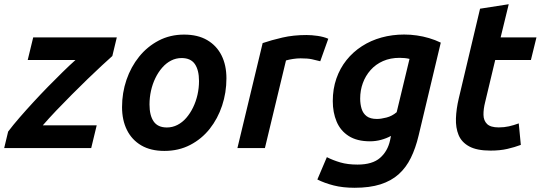

<svg xmlns="http://www.w3.org/2000/svg" viewBox="-20 -701 2560 909"><path d="M-0.2 0 18.5 -78Q42 -109.2 72.8 -144.6Q103.5 -180 138 -217.4Q172.5 -254.8 207.6 -290.8Q242.8 -326.8 276 -359.2Q309.2 -391.8 337.2 -416.8H111.2L137.2 -524H533L511.8 -435.8Q492 -418.2 461.5 -390Q431 -361.8 394.6 -326.6Q358.2 -291.5 320 -253Q281.8 -214.5 246.2 -177.4Q210.8 -140.2 182.5 -107.5H437.8L411.8 0Z M758.2 13.5Q693.5 13.5 648.9 -12.6Q604.2 -38.8 581 -85.5Q557.8 -132.2 557.8 -194Q557.8 -261.5 578.8 -323Q599.8 -384.5 638.6 -432.6Q677.5 -480.8 731.5 -509Q785.5 -537.2 851.5 -537.2Q916.5 -537.2 961 -511.1Q1005.5 -485 1028.8 -438.8Q1052 -392.5 1052 -330Q1052 -262.5 1031.5 -200.9Q1011 -139.2 972.9 -91.1Q934.8 -43 880.4 -14.8Q826 13.5 758.2 13.5ZM770 -97.5Q796.5 -97.5 820 -109.5Q843.5 -121.5 862.1 -143.1Q880.8 -164.8 894.2 -192.6Q907.8 -220.5 915 -252.4Q922.2 -284.2 922.2 -317.2Q922.2 -369.2 902.5 -397.8Q882.8 -426.2 839.8 -426.2Q813.2 -426.2 789.9 -414.2Q766.5 -402.2 747.8 -380.6Q729 -359 715.5 -331.1Q702 -303.2 694.9 -271.4Q687.8 -239.5 687.8 -206.5Q687.8 -154.5 707.5 -126Q727.2 -97.5 770 -97.5Z M1104 0 1223.5 -497Q1265.2 -511.2 1317.1 -523.2Q1369 -535.2 1430.8 -535.2Q1455.2 -535.2 1483.8 -531.1Q1512.2 -527 1534.2 -517.5L1496.2 -411Q1476.2 -416.2 1456.6 -420.5Q1437 -424.8 1403 -424.8Q1386.2 -424.8 1367.2 -421.9Q1348.2 -419 1334 -414.8L1234.2 0Z M1659 188Q1602.8 188 1559.5 176.9Q1516.2 165.8 1482.5 148.8L1527.5 43Q1556.5 57.8 1591.2 68Q1626 78.2 1672.8 78.2Q1743 78.2 1779.2 46.6Q1815.5 15 1826.8 -37L1831 -57.5Q1808.8 -45.5 1783.6 -38.8Q1758.5 -32 1731.5 -32Q1670.5 -32 1631.2 -56.9Q1592 -81.8 1573.8 -125Q1555.5 -168.2 1555.5 -222.5Q1555.5 -280 1572.5 -328.9Q1589.5 -377.8 1620.4 -416.4Q1651.2 -455 1693.4 -482.2Q1735.5 -509.5 1786.4 -523.5Q1837.2 -537.5 1893.5 -537.5Q1923.8 -537.5 1953.2 -533.2Q1982.8 -529 2011.2 -520.6Q2039.8 -512.2 2066.8 -499.2L1961.8 -59Q1947.8 0.2 1925.1 46.4Q1902.5 92.5 1867.4 124Q1832.2 155.5 1781.1 171.8Q1730 188 1659 188ZM1764.8 -137.8Q1783.2 -137.8 1809.6 -144.5Q1836 -151.2 1858 -169.8L1918.8 -422.2Q1907.8 -424.8 1896.1 -426Q1884.5 -427.2 1872.2 -427.2Q1828.2 -427.2 1793.4 -411.9Q1758.5 -396.5 1734.4 -369.2Q1710.2 -342 1697.8 -307.6Q1685.2 -273.2 1685.2 -234.2Q1685.2 -208.2 1692 -186Q1698.8 -163.8 1716 -150.8Q1733.2 -137.8 1764.8 -137.8Z M2302.5 12Q2237.8 12 2201.5 -7.8Q2165.2 -27.5 2151.1 -61.9Q2137 -96.2 2138.6 -140.9Q2140.2 -185.5 2152 -235.2L2252.8 -659.8L2388.5 -681L2350.2 -524H2519.8L2493.5 -416.8H2324.5L2276.8 -217.2Q2268.5 -184.5 2269 -157.2Q2269.5 -130 2286 -113.9Q2302.5 -97.8 2341 -97.8Q2366.8 -97.8 2389.5 -102.9Q2412.2 -108 2436 -116.8L2445.8 -15Q2416.5 -4 2381.9 4Q2347.2 12 2302.5 12Z"/></svg>

Font: Ubuntu Sans
Style: Italic
Weight: 400
Italic angle: -13.5°
Designer: Dalton Maag Ltd
Foundry: Dalton Maag Ltd
Version: Version 1.006